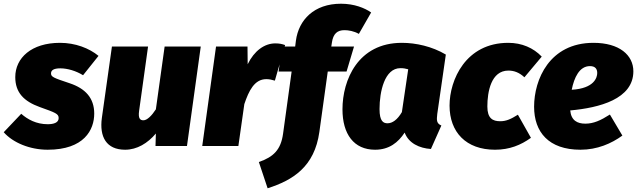

<svg xmlns="http://www.w3.org/2000/svg" viewBox="-47 -784 3421 1031"><path d="M275 -554C122 -554 35 -473 35 -370C35 -287 81 -240 167 -209C251 -179 268 -173 268 -150C268 -125 241 -117 209 -117C148 -117 101 -143 67 -173L-27 -74C22 -18 113 20 209 20C405 20 459 -87 459 -174C459 -258 411 -309 327 -337C240 -366 227 -371 227 -390C227 -406 240 -417 277 -417C316 -417 362 -403 399 -380L482 -484C432 -525 358 -554 275 -554Z M625 20C689 20 746 -15 790 -67L788 0H957L1031 -534H837L790 -197C768 -163 743 -138 723 -138C706 -138 694 -147 700 -189L748 -534H554L500 -151C486 -49 524 20 625 20Z M1431 -551C1373 -551 1318 -511 1283 -439L1282 -534H1113L1039 0H1233L1265 -225C1289 -296 1319 -359 1383 -359C1399 -359 1412 -356 1429 -351L1484 -542C1467 -548 1453 -551 1431 -551Z M1803 -622C1824 -622 1854 -617 1880 -602L1946 -717C1912 -741 1855 -764 1784 -764C1639 -764 1557 -677 1542 -566L1538 -534H1467L1449 -400H1519L1473 -66C1461 21 1421 59 1343 86L1390 227C1525 184 1642 112 1668 -76L1713 -400H1814L1854 -534H1732L1735 -554C1742 -604 1765 -622 1803 -622Z M2111 -554C1875 -554 1792 -354 1792 -197C1792 -64 1853 20 1967 20C2043 20 2091 -19 2126 -72C2147 -15 2205 12 2267 16L2323 -110C2297 -121 2297 -138 2301 -172L2347 -491C2273 -535 2186 -554 2111 -554ZM2103 -418C2119 -418 2130 -416 2145 -412L2111 -182C2087 -141 2060 -122 2034 -122C2012 -122 1991 -132 1991 -198C1991 -292 2018 -418 2103 -418Z M2682 -554C2454 -554 2367 -355 2367 -217C2367 -74 2456 20 2611 20C2689 20 2750 -5 2804 -44L2734 -168C2697 -145 2672 -133 2639 -133C2599 -133 2570 -148 2570 -212C2570 -291 2590 -405 2683 -405C2713 -405 2741 -395 2769 -369L2862 -480C2817 -527 2755 -554 2682 -554Z M3354 -401C3354 -488 3279 -554 3140 -554C2903 -554 2821 -356 2821 -211C2821 -75 2899 20 3070 20C3160 20 3236 -13 3295 -56L3228 -169C3178 -137 3140 -120 3096 -120C3053 -120 3020 -137 3015 -191C3171 -205 3354 -252 3354 -401ZM3023 -302C3036 -367 3064 -429 3121 -429C3150 -429 3160 -413 3160 -392C3160 -368 3144 -309 3023 -302Z"/></svg>

Font: Fira Sans Heavy
Style: Italic
Weight: 900
Italic angle: -8°
Designer: bBox Type GmbH & Carrois Corporate GbR & Edenspiekermann AG
Foundry: bBox Type GmbH & Carrois Corporate GbR & Edenspiekermann AG
Version: Version 4.301;PS 004.301;hotconv 1.0.88;makeotf.lib2.5.64775